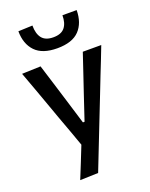

<svg xmlns="http://www.w3.org/2000/svg" viewBox="-169 -827 868 1110"><g transform="rotate(-20 264.5 -272.0)"><path d="M126.5 195.5Q145.5 149 165 100.5Q184 52 203 5Q185.5 -43 168 -92.5Q150 -141.5 133 -188L100.5 -278.5Q81 -332 61 -388Q40.5 -444 21 -497L136 -501Q155 -440 173 -382Q191 -324 209.5 -263.5L255.5 -113H265.5L316 -264Q336 -323 355.5 -381Q374.5 -438.5 394.5 -497H508Q492.5 -457 478 -419.5Q463 -382 445.5 -337.5Q428 -292.5 403.5 -230L348.5 -90Q311.5 5 285.2 71.5Q259 138 238 192ZM264 -566Q173 -566 129.2 -611.5Q85.5 -657 85 -735.5L172.5 -739Q172.5 -688 194.2 -660.8Q216 -633.5 264 -633.5Q312.5 -633.5 334.2 -660.2Q356 -687 356 -735.5H443.5Q443 -657 399.8 -611.5Q356.5 -566 264 -566Z"/></g></svg>

Font: Heraclito Medium
Style: Regular
Weight: 500
Designer: Kostas Bartsokas (font) & Cristiano Sobral (main changes)
Foundry: Kostas Bartsokas (font) & Cristiano Sobral (main changes)
Version: Version 1.00;July 8, 2020;FontCreator 13.0.0.2655 64-bit